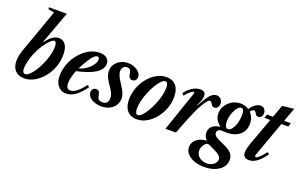

<svg xmlns="http://www.w3.org/2000/svg" viewBox="-114 -1330 3298 2095"><g transform="rotate(20 1535.0 -282.0)"><path d="M166.5 10.5Q96 10.5 59.2 -29.8Q22.5 -70 22.5 -140Q22.5 -201 50.5 -279L227.5 -776L159 -789L156 -811H363.5L226 -436.5L231 -434.5Q267 -485 304 -509.2Q341 -533.5 376.5 -533.5Q424 -533.5 452.5 -493.8Q481 -454 481 -376.5Q481 -301 455 -231.5Q429 -162 384.2 -107.5Q339.5 -53 283.2 -21.2Q227 10.5 166.5 10.5ZM160.5 -36.5Q182.5 -36.5 209.5 -61.8Q236.5 -87 263.8 -129.2Q291 -171.5 314 -223Q337 -274.5 351 -327.5Q365 -380.5 365 -426.5Q365 -487.5 336 -487.5Q320.5 -487.5 291.2 -459.8Q262 -432 228.5 -381.5Q195 -331 166.5 -262Q149.5 -219.5 138.2 -171.8Q127 -124 127 -92.5Q127 -65 136.2 -50.8Q145.5 -36.5 160.5 -36.5Z M651 10.5Q593 10.5 556.8 -33.2Q520.5 -77 520.5 -147Q520.5 -221.5 547.8 -290.8Q575 -360 621.8 -415Q668.5 -470 727.2 -502.2Q786 -534.5 849.5 -534.5Q902 -534.5 931.2 -511Q960.5 -487.5 960.5 -446Q960.5 -319 671 -257Q654 -215.5 644.8 -177Q635.5 -138.5 635.5 -107.5Q635.5 -36.5 683 -36.5Q717.5 -36.5 756.2 -66Q795 -95.5 845 -160.5L866 -141Q759.5 10.5 651 10.5ZM687 -294Q732 -306 771.5 -333.2Q811 -360.5 835.5 -394.8Q860 -429 860 -461Q860 -488 839.5 -488Q809 -488 773 -438.8Q737 -389.5 698.5 -316Z M1060.5 10.5Q1017 10.5 979.8 -3.8Q942.5 -18 920 -42.2Q897.5 -66.5 897.5 -96Q897.5 -119.5 911.8 -134.5Q926 -149.5 947.5 -149.5Q987.5 -149.5 995 -92.5Q999 -60.5 1014 -48Q1029 -35.5 1054.5 -35.5Q1092.5 -35.5 1108.5 -55Q1124.5 -74.5 1124.5 -107.5Q1124.5 -126 1120 -143.5Q1115.5 -161 1102.5 -184.2Q1089.5 -207.5 1064 -243Q1033.5 -286 1020.5 -318.5Q1007.5 -351 1007.5 -381Q1007.5 -426 1030.5 -460.5Q1053.5 -495 1092 -514.8Q1130.5 -534.5 1176.5 -534.5Q1216 -534.5 1251.2 -520.2Q1286.5 -506 1308.8 -481.8Q1331 -457.5 1331 -428Q1331 -404.5 1317 -389.2Q1303 -374 1281 -374Q1240.5 -374 1233 -432Q1229.5 -464 1216 -476Q1202.5 -488 1183.5 -488Q1157.5 -488 1140.5 -470Q1123.5 -452 1123.5 -422Q1123.5 -377.5 1174 -303Q1212.5 -245.5 1227 -211.2Q1241.5 -177 1241.5 -146Q1241.5 -100 1217.8 -64.8Q1194 -29.5 1153.2 -9.5Q1112.5 10.5 1060.5 10.5Z M1472 10.5Q1401 10.5 1360.8 -35.2Q1320.5 -81 1320.5 -165Q1320.5 -236 1345.5 -302.2Q1370.5 -368.5 1413.5 -420.8Q1456.5 -473 1511 -503.8Q1565.5 -534.5 1624.5 -534.5Q1695.5 -534.5 1735.2 -488.5Q1775 -442.5 1775 -358Q1775 -287.5 1750.2 -221.8Q1725.5 -156 1682.8 -103.5Q1640 -51 1585.5 -20.2Q1531 10.5 1472 10.5ZM1468.5 -36.5Q1489 -36.5 1514.2 -62Q1539.5 -87.5 1565 -129.8Q1590.5 -172 1612 -223Q1633.5 -274 1646.8 -325.5Q1660 -377 1660 -420.5Q1660 -451.5 1652 -469.5Q1644 -487.5 1627.5 -487.5Q1607 -487.5 1581.8 -462Q1556.5 -436.5 1530.8 -394Q1505 -351.5 1483.5 -300.8Q1462 -250 1449 -198.2Q1436 -146.5 1436 -103.5Q1436 -72.5 1444 -54.5Q1452 -36.5 1468.5 -36.5Z M1804 0 1960 -456Q1965 -470.5 1965 -476.5Q1965 -484 1957.5 -484Q1948 -484 1931.2 -472.5Q1914.5 -461 1896.5 -443.2Q1878.5 -425.5 1866 -406.5L1844 -428Q1880 -478.5 1925.8 -506.5Q1971.5 -534.5 2018.5 -534.5Q2078.5 -534.5 2078.5 -478Q2078.5 -458 2070 -429.5Q2061.5 -401 2040.5 -361.5L2046 -360Q2089 -442 2126 -488.2Q2163 -534.5 2205.5 -534.5Q2235.5 -534.5 2255.2 -514Q2275 -493.5 2275 -460.5Q2275 -431.5 2259.5 -415.5Q2244 -399.5 2225 -399.5Q2205.5 -399.5 2195.2 -413Q2185 -426.5 2177.8 -439.8Q2170.5 -453 2158 -453Q2143 -453 2122.2 -427.2Q2101.5 -401.5 2077.5 -358.5Q2053.5 -315.5 2029.8 -262.5Q2006 -209.5 1985 -155L1925 0Z M2342 247.5Q2277.5 247.5 2225.8 229Q2174 210.5 2143.8 177Q2113.5 143.5 2113.5 98.5Q2113.5 59.5 2135.2 30.8Q2157 2 2193.2 -14.2Q2229.5 -30.5 2273 -31.5Q2237 -68.5 2237 -115.5Q2237 -163 2270 -190.8Q2303 -218.5 2356 -223.5L2358.5 -228Q2288.5 -280 2288.5 -358Q2288.5 -405.5 2314.8 -447Q2341 -488.5 2385 -514.2Q2429 -540 2482.5 -540Q2537 -540 2579 -511Q2605.5 -551 2636 -572Q2666.5 -593 2694.5 -593Q2722.5 -593 2740 -574.2Q2757.5 -555.5 2757.5 -526Q2757.5 -502.5 2744.8 -485.8Q2732 -469 2710 -469Q2689.5 -469 2680.5 -481.8Q2671.5 -494.5 2664.5 -507Q2657.5 -519.5 2643 -519.5Q2626 -519.5 2604 -490Q2652.5 -440 2652.5 -364.5Q2652.5 -284.5 2596 -236.5Q2539.5 -188.5 2447.5 -188.5Q2428 -188.5 2417 -189.2Q2406 -190 2398 -190.5Q2369 -192.5 2352 -181.8Q2335 -171 2335 -148Q2335 -132.5 2347 -117.5Q2359 -102.5 2396 -85L2479.5 -46Q2528 -23.5 2553.8 6.2Q2579.5 36 2579.5 80Q2579.5 129 2549.5 166.8Q2519.5 204.5 2466.2 226Q2413 247.5 2342 247.5ZM2445 -229.5Q2469.5 -229.5 2490.8 -258.5Q2512 -287.5 2525.2 -332.5Q2538.5 -377.5 2538.5 -424.5Q2538.5 -498.5 2504.5 -498.5Q2482.5 -498.5 2459.5 -469.8Q2436.5 -441 2421 -397Q2405.5 -353 2405.5 -307.5Q2405.5 -270.5 2415.5 -250Q2425.5 -229.5 2445 -229.5ZM2353 201.5Q2400.5 201.5 2433.2 176Q2466 150.5 2466 116.5Q2466 90.5 2445 72Q2424 53.5 2384.5 35L2329.5 8.5Q2305 -3 2295.5 -3Q2283.5 -3 2268.2 11.2Q2253 25.5 2241.8 47.8Q2230.5 70 2230.5 94.5Q2230.5 143 2267.5 172.2Q2304.5 201.5 2353 201.5Z M2776 10.5Q2705.5 10.5 2705.5 -57Q2705.5 -77.5 2712 -104.2Q2718.5 -131 2734.5 -175L2846 -481.5H2777.5L2792 -524.5H2862L2914.5 -670L3050 -685L2991.5 -524.5H3070L3055.5 -481.5H2975.5L2834.5 -92Q2829 -76.5 2827 -69.2Q2825 -62 2825 -57.5Q2825 -45.5 2835 -45.5Q2849.5 -45.5 2874.8 -68.8Q2900 -92 2939 -142L2962 -125.5Q2911.5 -54.5 2866.8 -22Q2822 10.5 2776 10.5Z"/></g></svg>

Font: Libre Caslon Condensed Bold
Style: Italic
Weight: 700
Italic angle: -22.583°
Designer: Pablo Impallari, Rodrigo Fuenzalida, Katja Schimmel, Ertekin Erdin
Foundry: Pablo Impallari, Rodrigo Fuenzalida
Version: Version 2.000; ttfautohint (v1.8.4.7-5d5b);gftools[0.9.33]